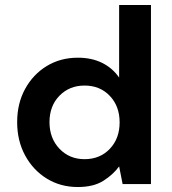

<svg xmlns="http://www.w3.org/2000/svg" viewBox="-20 -740 692 772"><path d="M293 12Q223 12 168 -22Q113 -56 81 -115Q49 -174 49 -249Q49 -324 81 -382.5Q113 -441 168 -474.5Q223 -508 293 -508Q349 -508 391 -487Q433 -466 459 -428V-720H587V0H473L459 -71Q435 -38 395.5 -13Q356 12 293 12ZM320 -100Q382 -100 421.5 -141.5Q461 -183 461 -248Q461 -313 421.5 -354.5Q382 -396 320 -396Q259 -396 219 -355Q179 -314 179 -249Q179 -184 219 -142Q259 -100 320 -100Z"/></svg>

Font: Firefly Display
Style: Bold
Weight: 700
Designer: Colophon Foundry, Jonny Pinhorn
Foundry: Colophon Foundry
Version: Version 1.200; ttfautohint (v1.8.3)